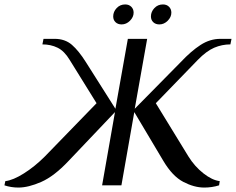

<svg xmlns="http://www.w3.org/2000/svg" viewBox="-77 -835 1063 865"><path d="M-57 0 -53 -19Q-18 -23 31 -54Q80 -85 125 -130L358 -370L237 -565Q213 -605 182.5 -620Q152 -635 114 -635L119 -660H169Q216 -660 247 -633Q278 -606 310 -555L443 -345L499 -660H586L530 -345L737 -555Q784 -605 826.5 -632.5Q869 -660 916 -660H966L961 -635Q923 -635 888 -620Q853 -605 814 -565L625 -370L772 -130Q800 -85 839.5 -54Q879 -23 913 -19L910 0Q878 10 843 10Q798 10 749 -15.5Q700 -41 659 -110L528 -330L470 0H383L441 -330L232 -110Q167 -41 109 -15.5Q51 10 6 10Q-27 10 -57 0ZM433 -761Q433 -782 448.5 -798.5Q464 -815 487 -815Q504 -815 514.5 -804.5Q525 -794 525 -778Q525 -758 508.5 -741.5Q492 -725 471 -725Q454 -725 443.5 -735Q433 -745 433 -761ZM603 -761Q603 -782 618.5 -798.5Q634 -815 657 -815Q674 -815 684.5 -804.5Q695 -794 695 -778Q695 -758 678.5 -741.5Q662 -725 641 -725Q624 -725 613.5 -735Q603 -745 603 -761Z"/></svg>

Font: Philosopher
Style: Italic
Weight: 400
Italic angle: -10°
Designer: Jovanny Lemonad
Foundry: Jovanny Lemonad
Version: Version 2.000